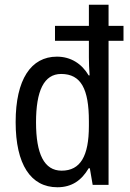

<svg xmlns="http://www.w3.org/2000/svg" viewBox="-20 -780 549 810"><path d="M222 10C283 10 324 -19 354 -70H359L371 0H438V-608H501V-671H438V-760H355V-671H212V-608H355V-538C355 -517 356 -487 358 -462H354C325 -511 279 -541 220 -541C111 -541 46 -445 46 -265C46 -86 110 10 222 10ZM240 -60C166 -60 132 -131 132 -264C132 -396 165 -468 238 -468C322 -468 355 -404 355 -269V-249C355 -121 319 -60 240 -60Z"/></svg>

Font: Noto Sans Gujarati Condensed
Style: Regular
Weight: 400
Width: 3
Designer: Jelle Bosma - Monotype Design Team, Universal Thirst
Foundry: Monotype Imaging Inc.
Version: Version 2.106